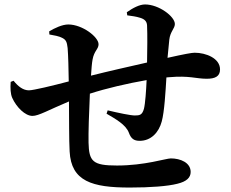

<svg xmlns="http://www.w3.org/2000/svg" viewBox="-20 -815 1040 863"><path d="M552 -746C574 -743 591 -741 610 -735C630 -729 640 -719 641 -701C643 -659 642 -588 641 -534C566 -517 464 -494 389 -475C391 -506 393 -531 396 -547C403 -587 423 -594 423 -616C423 -649 350 -705 287 -705C260 -705 226 -689 201 -674L202 -660C223 -656 245 -653 261 -644C276 -636 281 -627 284 -599C287 -562 288 -507 289 -449C217 -430 130 -409 110 -409C84 -409 62 -426 41 -452L28 -447C26 -419 27 -393 35 -375C54 -333 93 -294 126 -294C154 -294 199 -321 290 -359C291 -271 290 -189 293 -134C300 0 394 28 563 28C657 28 734 22 777 11C819 1 837 -17 837 -42C837 -84 791 -103 748 -103C726 -103 631 -71 506 -71C397 -71 380 -89 378 -174C377 -216 380 -310 384 -394C458 -418 553 -440 639 -455C637 -409 633 -350 627 -326C619 -298 608 -296 586 -296C567 -296 514 -307 464 -319L459 -304C500 -280 545 -255 559 -219C569 -191 583 -182 608 -182C659 -182 694 -220 707 -269C719 -313 724 -402 728 -467L741 -468C831 -476 861 -461 909 -461C946 -461 969 -471 969 -503C969 -553 906 -578 855 -578C842 -578 809 -572 733 -555L741 -637C745 -673 766 -687 766 -707C766 -741 694 -795 632 -795C607 -795 577 -779 550 -760Z"/></svg>

Font: Noto Serif CJK TC
Style: Bold
Weight: 700
Designer: Ryoko NISHIZUKA 西塚涼子 (kana & ideographs); Frank Grießhammer (Latin, Greek & Cyrillic); Wenlong ZHANG 张文龙 (bopomofo); San
Foundry: Adobe
Version: Version 2.001;hotconv 1.1.0;makeotfexe 2.6.0